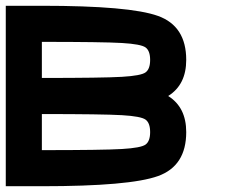

<svg xmlns="http://www.w3.org/2000/svg" viewBox="-20 -645 790 665"><path d="M125 -125Q335.9 -125 402.3 -128.9Q468.8 -132.8 484.4 -144.5Q500 -156.2 500 -187.5Q500 -218.8 484.4 -230.5Q468.8 -242.2 402.3 -246.1Q335.9 -250 125 -250ZM0 0V-625H125Q429.7 -625 527.3 -589.8Q625 -554.7 625 -437.5Q625 -351.6 562.5 -312.5Q625 -273.4 625 -187.5Q625 -70.3 527.3 -35.2Q429.7 0 125 0ZM125 -375Q335.9 -375 402.3 -378.9Q468.8 -382.8 484.4 -394.5Q500 -406.2 500 -437.5Q500 -468.8 484.4 -480.5Q468.8 -492.2 402.3 -496.1Q335.9 -500 125 -500Z"/></svg>

Font: CraftyPE
Style: Regular
Weight: 400
Designer: Erek Butcher
Foundry: Haunted Coop
Version: Version 0.018;April 4, 2024;FontCreator 15.0.0.2962 64-bit